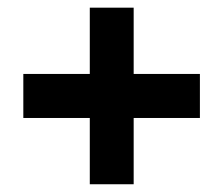

<svg xmlns="http://www.w3.org/2000/svg" viewBox="-20 -599 579 498"><path d="M498.5 -293H326.7V-121.1H212.9V-293H40.5V-407.2H212.9V-579.1H326.7V-407.2H498.5Z"/></svg>

Font: Audiowide
Style: Regular
Weight: 400
Version: Version 1.003